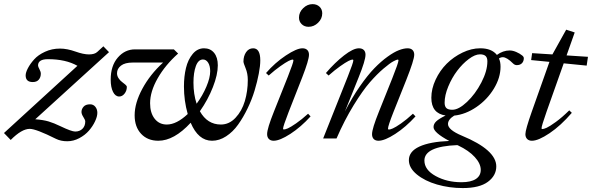

<svg xmlns="http://www.w3.org/2000/svg" viewBox="-66 -683 2920 947"><path d="M414.1 -126.5Q414.1 -108.4 402.8 -84.5Q391.6 -60.5 372.6 -38.6Q353.5 -16.6 325 -1.5Q296.4 13.7 265.6 13.7Q234.4 13.7 210.4 2Q111.8 -47.4 80.6 -47.4Q41 -47.4 -13.2 7.3L-46.4 -26.9L315.9 -358.4Q258.3 -391.1 170.4 -391.1Q121.6 -391.1 121.6 -359.9Q121.6 -354.5 128.4 -341.8Q135.3 -329.1 135.3 -319.8Q135.3 -301.8 125.2 -290Q115.2 -278.3 95.7 -278.3Q60.5 -278.3 60.5 -311Q60.5 -325.2 71.5 -346.4Q82.5 -367.7 102.3 -389.9Q122.1 -412.1 156 -427.7Q189.9 -443.4 230 -443.4Q264.6 -443.4 306.2 -428.7Q345.7 -414.6 373 -414.6Q400.9 -414.6 414.1 -427.2L443.8 -454.6L471.7 -425.8L107.9 -94.7Q147.5 -91.8 173.6 -84Q199.7 -76.2 232.9 -60.1Q287.1 -34.2 304.7 -34.2Q327.1 -34.2 340.8 -47.9Q354.5 -61.5 354.5 -84Q354.5 -91.3 345.2 -105.7Q335.9 -120.1 335.9 -130.9Q335.9 -145 346.2 -156.7Q356.4 -168.5 378.4 -168.5Q394.5 -168.5 404.3 -156.2Q414.1 -144 414.1 -126.5Z M714.8 11.2Q662.1 11.2 630.1 -22.9Q598.1 -57.1 598.1 -114.3Q598.1 -174.8 636 -245.1Q673.8 -315.4 738.3 -374.5H588.9Q550.3 -374.5 530.8 -359.4Q511.2 -344.2 511.2 -321.8Q511.2 -308.6 518.8 -297.1Q526.4 -285.6 535.4 -279.1Q544.4 -272.5 552 -265.9Q559.6 -259.3 559.6 -254.4Q559.6 -235.4 548.3 -221.2Q537.1 -207 522 -207Q502.9 -207 491.5 -229.7Q480 -252.4 480 -290.5Q480 -358.4 514.9 -398.9Q549.8 -439.5 600.1 -439.5H791.5L812.5 -418.9Q749 -362.3 711.7 -296.9Q674.3 -231.4 674.3 -173.8Q674.3 -126 696.8 -97.4Q719.2 -68.8 756.8 -68.8Q804.7 -68.8 859.9 -120.6Q841.3 -186 841.3 -256.3Q841.3 -306.2 851.3 -347.7Q861.3 -389.2 884.5 -417Q907.7 -444.8 940.4 -444.8Q971.7 -444.8 990 -422.4Q1008.3 -399.9 1008.3 -360.8Q1008.3 -314.9 984.1 -253.2Q960 -191.4 919.9 -134.3Q956.5 -68.8 1023.4 -68.8Q1064.5 -68.8 1095.7 -102.1Q1127 -135.3 1141.6 -184.3Q1156.2 -233.4 1156.2 -288.6Q1156.2 -320.3 1145.5 -346.2Q1134.8 -372.1 1134.8 -379.4Q1134.8 -406.7 1147.9 -425.8Q1161.1 -444.8 1182.6 -444.8Q1217.8 -444.8 1217.8 -385.3Q1217.8 -358.4 1210.4 -319.6Q1203.1 -280.8 1189.7 -236.3Q1176.3 -191.9 1155 -147.9Q1133.8 -104 1108.4 -68.4Q1083 -32.7 1049.3 -10.7Q1015.6 11.2 980 11.2Q912.1 11.2 874.5 -77.6Q792.5 11.2 714.8 11.2ZM888.2 -275.4Q888.2 -218.3 903.8 -171.4Q933.6 -211.9 952.1 -255.9Q970.7 -299.8 970.7 -331.5Q970.7 -357.9 960.7 -373.8Q950.7 -389.6 935.1 -389.6Q912.1 -389.6 900.1 -357.2Q888.2 -324.7 888.2 -275.4Z M1456.1 -550.8Q1435.5 -550.8 1422.1 -563.7Q1408.7 -576.7 1408.7 -596.2Q1408.7 -622.6 1429.2 -642.6Q1449.7 -662.6 1475.6 -662.6Q1496.6 -662.6 1510 -649.9Q1523.4 -637.2 1523.4 -617.2Q1523.4 -590.8 1502.9 -570.8Q1482.4 -550.8 1456.1 -550.8ZM1283.7 11.2Q1268.6 11.2 1260 2.4Q1251.5 -6.3 1251.5 -21.5Q1251.5 -48.8 1285.2 -132.8L1353.5 -304.2Q1381.3 -374.5 1381.3 -385.3Q1381.3 -389.2 1377 -389.2Q1371.1 -389.2 1356.9 -382.1Q1342.8 -375 1316.2 -356.2Q1289.6 -337.4 1259.3 -310.5L1246.1 -322.8Q1290.5 -374 1344 -409.4Q1397.5 -444.8 1425.8 -444.8Q1440.9 -444.8 1449.5 -436.5Q1458 -428.2 1458 -413.1Q1458 -387.2 1424.8 -301.8L1357.4 -129.9Q1330.1 -59.6 1330.1 -48.3Q1330.1 -44.4 1334 -44.4Q1340.8 -44.4 1354 -50Q1367.2 -55.7 1394.5 -74.5Q1421.9 -93.3 1453.6 -122.1L1465.8 -108.9Q1418 -56.2 1366 -22.5Q1314 11.2 1283.7 11.2Z M1527.8 0 1648.9 -304.2Q1676.8 -374.5 1676.8 -385.3Q1676.8 -389.2 1672.4 -389.2Q1666.5 -389.2 1652.3 -382.1Q1638.2 -375 1611.6 -356.2Q1585 -337.4 1554.7 -310.5L1541.5 -322.8Q1585.9 -374.5 1631.1 -409.7Q1676.3 -444.8 1704.1 -444.8Q1719.7 -444.8 1728.3 -436.5Q1736.8 -428.2 1736.8 -413.1Q1736.8 -385.3 1703.1 -301.8L1635.3 -133.3Q1670.4 -201.7 1708.7 -256.8Q1747.1 -312 1780.3 -346.2Q1813.5 -380.4 1845.5 -403.3Q1877.4 -426.3 1901.6 -435.5Q1925.8 -444.8 1944.3 -444.8Q1960 -444.8 1968.5 -436.5Q1977.1 -428.2 1977.1 -413.1Q1977.1 -387.7 1938 -289.1L1874.5 -129.9Q1847.7 -62 1847.7 -48.3Q1847.7 -43.9 1852.1 -43.9Q1858.4 -43.9 1871.6 -49.6Q1884.8 -55.2 1911.9 -74Q1939 -92.8 1970.7 -122.1L1983.4 -108.9Q1935.5 -56.2 1883.5 -22.5Q1831.5 11.2 1800.8 11.2Q1785.6 11.2 1777.3 2.7Q1769 -5.9 1769 -21Q1769 -48.3 1803.2 -132.8L1868.7 -296.4Q1899.4 -373.5 1899.4 -385.3Q1899.4 -389.2 1895.5 -389.2Q1890.6 -389.2 1874 -380.4Q1857.4 -371.6 1825.4 -344.5Q1793.5 -317.4 1758.3 -277.1Q1723.1 -236.8 1678.2 -163.8Q1633.3 -90.8 1593.8 0Z M2216.3 244.6Q2150.4 244.6 2089.6 227.1Q2028.8 209.5 1989.7 177.2Q1950.7 145 1950.7 106.9Q1950.7 64 2002.4 40Q2054.2 16.1 2149.9 12.2Q2072.3 -29.3 2072.3 -56.2Q2072.3 -71.8 2085.7 -84.5Q2099.1 -97.2 2131.8 -113.3Q2061.5 -123.5 2061.5 -200.7Q2061.5 -245.1 2082.5 -290Q2103.5 -335 2137.2 -368.7Q2170.9 -402.3 2215.1 -423.6Q2259.3 -444.8 2302.7 -444.8Q2358.9 -444.8 2384.8 -412.1Q2415 -434.1 2447.8 -434.1Q2462.9 -434.1 2480.5 -426.5Q2498 -418.9 2509.8 -409.2Q2517.6 -402.8 2517.6 -396Q2517.6 -380.9 2508.5 -371.3Q2499.5 -361.8 2482.9 -361.8Q2472.7 -361.8 2464.4 -370.1Q2433.6 -400.9 2414.1 -400.9Q2403.8 -400.9 2395 -394.5Q2402.8 -378.4 2402.8 -354Q2402.8 -299.8 2369.9 -245.6Q2336.9 -191.4 2283.7 -155Q2230.5 -118.7 2174.3 -112.8Q2143.6 -93.8 2143.6 -71.3Q2143.6 -42.5 2212.4 -13.7Q2381.8 56.6 2381.8 137.7Q2381.8 183.1 2340.3 213.9Q2298.8 244.6 2216.3 244.6ZM2165 -141.6Q2196.3 -141.6 2237.3 -180.2Q2278.3 -218.8 2308.1 -275.9Q2337.9 -333 2337.9 -380.4Q2337.9 -398.4 2329.1 -406.7Q2320.3 -415 2301.3 -415Q2276.9 -415 2246.1 -391.8Q2215.3 -368.7 2189.2 -334.2Q2163.1 -299.8 2145 -256.3Q2127 -212.9 2127 -176.3Q2127 -158.2 2135.7 -149.9Q2144.5 -141.6 2165 -141.6ZM2027.3 108.9Q2027.3 154.8 2082.8 185.3Q2138.2 215.8 2210.4 215.8Q2256.3 215.8 2280.8 200Q2305.2 184.1 2305.2 154.8Q2305.2 124 2275.9 91.8Q2246.6 59.6 2194.3 34.7Q2193.4 34.2 2191.9 33.7Q2190.4 33.2 2189.9 32.7Q2027.3 39.1 2027.3 108.9Z M2557.6 11.2Q2542.5 11.2 2533.9 2.4Q2525.4 -6.3 2525.4 -21.5Q2525.4 -43 2557.1 -132.8L2644 -377.9L2553.7 -386.7L2558.6 -420.9L2658.7 -414.6L2726.6 -536.6L2768.6 -522.9L2728.5 -409.7L2834 -402.8L2827.6 -359.4L2714.4 -370.6L2629.9 -132.3Q2605 -61.5 2605 -50.3Q2605 -46.4 2608.9 -46.4Q2615.7 -46.4 2630.1 -52.7Q2644.5 -59.1 2675.5 -81.5Q2706.5 -104 2741.7 -138.7L2754.4 -126.5Q2699.7 -63 2644.5 -25.9Q2589.4 11.2 2557.6 11.2Z"/></svg>

Font: Elstob
Style: Italic
Weight: 400
Italic angle: -20°
Designer: Peter S. Baker
Version: Version 1.015